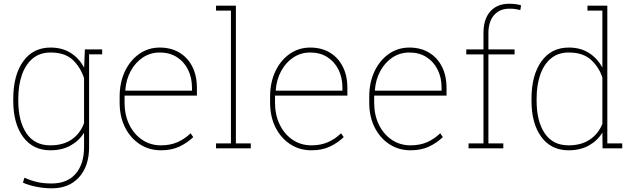

<svg xmlns="http://www.w3.org/2000/svg" viewBox="-20 -792 3395 1025"><path d="M255.9 213.4Q217.3 213.4 175.5 205.3Q133.8 197.3 102.5 183.1L110.4 156.7Q146 172.4 179.2 179.9Q212.4 187.5 254.9 187.5Q339.4 187.5 384 135.5Q428.7 83.5 428.7 -6.8V-83.5Q402.3 -40.5 356.7 -15.1Q311 10.3 249 10.3Q155.8 10.3 103.3 -61Q50.8 -132.3 50.8 -254.4V-264.6Q50.8 -390.1 103.5 -464.1Q156.2 -538.1 250 -538.1Q312.5 -538.1 357.7 -509.3Q402.8 -480.5 429.2 -430.7L433.1 -528.3H525.4V-502H455.6V-6.8Q455.6 94.7 402.1 154.1Q348.6 213.4 255.9 213.4ZM248.5 -16.1Q318.8 -16.1 364 -48.3Q409.2 -80.6 428.7 -134.8V-374.5Q410.2 -432.6 368.4 -472.2Q326.7 -511.7 249.5 -511.7Q193.8 -511.7 155.5 -480.5Q117.2 -449.2 97.4 -393.6Q77.6 -337.9 77.6 -264.6V-254.4Q77.6 -145 121.1 -80.6Q164.6 -16.1 248.5 -16.1Z M839.4 10.3Q775.9 10.3 726.1 -22.2Q676.3 -54.7 647.5 -112.1Q618.7 -169.4 618.7 -244.1V-275.4Q618.7 -351.1 646.5 -410.4Q674.3 -469.7 722.9 -503.9Q771.5 -538.1 833 -538.1Q892.6 -538.1 937.3 -511.5Q981.9 -484.9 1006.6 -436.5Q1031.2 -388.2 1031.2 -322.3V-281.7H645V-244.1Q645 -178.7 669.9 -127.2Q694.8 -75.7 738.8 -45.9Q782.7 -16.1 839.4 -16.1Q889.6 -16.1 928.5 -33.4Q967.3 -50.8 997.6 -80.6L1011.7 -60.1Q979 -28.8 937.5 -9.3Q896 10.3 839.4 10.3ZM650.4 -308.1H1004.9V-324.2Q1004.9 -377.9 983.6 -420.4Q962.4 -462.9 923.8 -487.3Q885.3 -511.7 833 -511.7Q783.2 -511.7 743.2 -485.4Q703.1 -459 678.2 -413.6Q653.3 -368.2 648.9 -311Z M1133.3 0V-26.4H1212.9V-735.4H1133.3V-761.7H1239.3V-26.4H1318.8V0Z M1642.6 10.3Q1579.1 10.3 1529.3 -22.2Q1479.5 -54.7 1450.7 -112.1Q1421.9 -169.4 1421.9 -244.1V-275.4Q1421.9 -351.1 1449.7 -410.4Q1477.5 -469.7 1526.1 -503.9Q1574.7 -538.1 1636.2 -538.1Q1695.8 -538.1 1740.5 -511.5Q1785.2 -484.9 1809.8 -436.5Q1834.5 -388.2 1834.5 -322.3V-281.7H1448.2V-244.1Q1448.2 -178.7 1473.1 -127.2Q1498 -75.7 1542 -45.9Q1585.9 -16.1 1642.6 -16.1Q1692.9 -16.1 1731.7 -33.4Q1770.5 -50.8 1800.8 -80.6L1814.9 -60.1Q1782.2 -28.8 1740.7 -9.3Q1699.2 10.3 1642.6 10.3ZM1453.6 -308.1H1808.1V-324.2Q1808.1 -377.9 1786.9 -420.4Q1765.6 -462.9 1727.1 -487.3Q1688.5 -511.7 1636.2 -511.7Q1586.4 -511.7 1546.4 -485.4Q1506.3 -459 1481.4 -413.6Q1456.5 -368.2 1452.1 -311Z M2171.9 10.3Q2108.4 10.3 2058.6 -22.2Q2008.8 -54.7 1980 -112.1Q1951.2 -169.4 1951.2 -244.1V-275.4Q1951.2 -351.1 1979 -410.4Q2006.8 -469.7 2055.4 -503.9Q2104 -538.1 2165.5 -538.1Q2225.1 -538.1 2269.8 -511.5Q2314.5 -484.9 2339.1 -436.5Q2363.8 -388.2 2363.8 -322.3V-281.7H1977.5V-244.1Q1977.5 -178.7 2002.4 -127.2Q2027.3 -75.7 2071.3 -45.9Q2115.2 -16.1 2171.9 -16.1Q2222.2 -16.1 2261 -33.4Q2299.8 -50.8 2330.1 -80.6L2344.2 -60.1Q2311.5 -28.8 2270 -9.3Q2228.5 10.3 2171.9 10.3ZM1982.9 -308.1H2337.4V-324.2Q2337.4 -377.9 2316.2 -420.4Q2294.9 -462.9 2256.3 -487.3Q2217.8 -511.7 2165.5 -511.7Q2115.7 -511.7 2075.7 -485.4Q2035.6 -459 2010.7 -413.6Q1985.8 -368.2 1981.4 -311Z M2481.4 0V-26.4H2561V-501.5H2469.2V-528.3H2561V-615.2Q2561 -689.9 2597.4 -731Q2633.8 -772 2699.2 -772Q2715.3 -772 2731.2 -770Q2747.1 -768.1 2761.7 -763.7L2757.8 -738.3Q2742.2 -742.2 2730.2 -743.9Q2718.3 -745.6 2699.7 -745.6Q2647 -745.6 2617.2 -710.9Q2587.4 -676.3 2587.4 -615.2V-528.3H2727.1V-501.5H2587.4V-26.4H2667V0Z M3015.6 10.3Q2922.4 10.3 2869.9 -61Q2817.4 -132.3 2817.4 -254.4V-264.6Q2817.4 -390.1 2870.1 -464.1Q2922.9 -538.1 3016.6 -538.1Q3079.1 -538.1 3124 -509.5Q3168.9 -481 3195.8 -431.2V-735.4H3116.2V-761.7H3222.2V-26.4H3301.8V0H3196.8L3195.8 -84.5Q3169.9 -41 3124 -15.4Q3078.1 10.3 3015.6 10.3ZM3015.1 -16.1Q3084 -16.1 3129.6 -47.4Q3175.3 -78.6 3195.8 -130.9V-378.4Q3176.8 -435.1 3134.3 -473.4Q3091.8 -511.7 3016.1 -511.7Q2960 -511.7 2921.9 -480.5Q2883.8 -449.2 2864.3 -393.6Q2844.7 -337.9 2844.7 -264.6V-254.4Q2844.7 -145 2887.9 -80.6Q2931.2 -16.1 3015.1 -16.1Z"/></svg>

Font: Roboto Slab Thin
Style: Regular
Weight: 100
Designer: Google
Version: Version 2.000; ttfautohint (v1.8.1.43-b0c9)